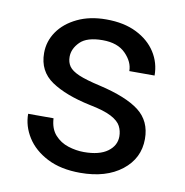

<svg xmlns="http://www.w3.org/2000/svg" viewBox="-67 -602 650 676"><g transform="rotate(10 258.0 -264.0)"><path d="M376.5 -140.1Q376.5 -159.7 367.9 -176.5Q359.4 -193.4 333.3 -207.3Q307.1 -221.2 254.9 -231.4Q166.5 -250 115.5 -284.4Q64.5 -318.8 64.5 -383.8Q64.5 -425.8 88.6 -460.7Q112.8 -495.6 157 -516.8Q201.2 -538.1 260.3 -538.1Q323.7 -538.1 368.7 -515.6Q413.6 -493.2 437.5 -455.8Q461.4 -418.5 461.4 -373H371.1Q371.1 -405.8 342.5 -434.8Q314 -463.9 260.3 -463.9Q204.1 -463.9 179.7 -439.5Q155.3 -415 155.3 -386.2Q155.3 -366.7 165 -352.5Q174.8 -338.4 200.9 -327.1Q227.1 -315.9 276.9 -304.7Q374.5 -282.2 420.7 -246.6Q466.8 -210.9 466.8 -147Q466.8 -77.6 410.9 -33.9Q355 9.8 262.7 9.8Q192.9 9.8 144.5 -15.1Q96.2 -40 71.3 -79.6Q46.4 -119.1 46.4 -163.1H137.2Q139.2 -126 158.7 -104.2Q178.2 -82.5 206.5 -73.5Q234.9 -64.5 262.7 -64.5Q317.9 -64.5 347.2 -85.9Q376.5 -107.4 376.5 -140.1Z"/></g></svg>

Font: Vazirmatn RD
Style: Regular
Weight: 400
Designer: Saber Rastikerdar
Foundry: Saber Rastikerdar
Version: Version 32.102